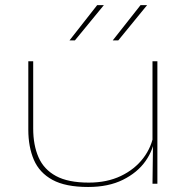

<svg xmlns="http://www.w3.org/2000/svg" viewBox="-20 -714 732 746"><path d="M109 -476V-214.5Q109 -150 129.8 -102.8Q150.5 -55.5 197.8 -30Q245 -4.5 325 -4.5Q395.5 -4.5 449.5 -30.2Q503.5 -56 536.8 -99.8Q570 -143.5 578 -197.5L586 -183H581.5Q577 -133 545.5 -88.2Q514 -43.5 457.8 -15.5Q401.5 12.5 322.5 12.5Q234.5 12.5 183.8 -15.2Q133 -43 111.5 -93.2Q90 -143.5 90 -210V-476ZM591.5 -476V0H572.5L574.5 -160H572.5V-476ZM526 -694H551.5L439.5 -557H418ZM357.5 -694H383.5L271 -557H250Z"/></svg>

Font: Anek Latin Expanded Thin
Style: Regular
Weight: 250
Width: 7
Designer: Yesha Goshar
Foundry: Ek Type
Version: Version 1.003